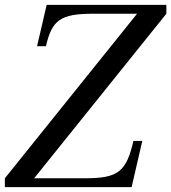

<svg xmlns="http://www.w3.org/2000/svg" viewBox="-70 -770 704 790"><path d="M494 -713.5 -50 -36.5V0H471.5L515.5 -190H479C449.5 -64 417 -36.5 280.5 -36.5H70.5L614.5 -713.5V-750H122L82.5 -580H119C144 -687 177.5 -713.5 314 -713.5Z"/></svg>

Font: Bodoni* 06pt
Style: Italic
Weight: 400
Italic angle: -13°
Version: Version 2.3